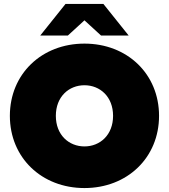

<svg xmlns="http://www.w3.org/2000/svg" viewBox="-20 -937 856 973"><path d="M408 16C625 16 786 -138 786 -350C786 -562 625 -716 408 -716C191 -716 30 -562 30 -350C30 -138 191 16 408 16ZM408 -195C329 -195 263 -253 263 -350C263 -447 329 -505 408 -505C487 -505 553 -447 553 -350C553 -253 487 -195 408 -195ZM184 -757H324L408 -834L492 -757H632L504 -917H312Z"/></svg>

Font: Chess Sans Black
Style: Regular
Weight: 900
Designer: Wolf Bōese
Foundry: Wolf Bōese
Version: Version 7.223;Glyphs 3.3 (3306)